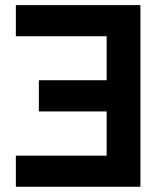

<svg xmlns="http://www.w3.org/2000/svg" viewBox="-20 -713 626 733"><path d="M516.1 0H387.2V-693.4H516.1ZM516.1 0H40.5V-118.7H516.1ZM516.1 -287.6H128.4V-406.7H516.1ZM516.1 -574.7H40.5V-693.4H516.1Z"/></svg>

Font: Cascadia Mono
Style: Regular
Weight: 400
Monospace: yes
Designer: Aaron Bell
Foundry: Saja Typeworks
Version: Version 2404.023